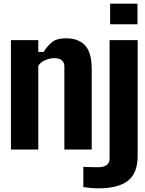

<svg xmlns="http://www.w3.org/2000/svg" viewBox="-20 -820 797 1053"><path d="M40 0V-600H190V-535H219Q242 -571 267.5 -590.5Q293 -610 342 -610Q410 -610 446.5 -571Q483 -532 483 -441V0H333V-454Q333 -501 277 -501Q254 -501 227 -489.5Q200 -478 190 -458V0ZM584 -687V-800H734V-687ZM437 206V95Q452 96 477 96.5Q502 97 518 97Q581 97 581 49V-600H735V35Q735 130 681.5 171.5Q628 213 518 213Q499 213 478 211Q457 209 437 206Z"/></svg>

Font: Big Shoulders Text Black
Style: Regular
Weight: 900
Designer: Patric King
Foundry: XO Type Co
Version: Version 1.000; ttfautohint (v1.8.2)